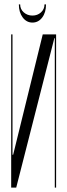

<svg xmlns="http://www.w3.org/2000/svg" viewBox="-20 -856 307 876"><path d="M236 -699V0H230V-682H228L54 0H31V-699H37V-150H40L175 -699ZM183 -836H190Q190 -799 172.5 -776Q155 -753 128 -753Q101 -753 83.5 -776.5Q66 -800 66 -836H72Q72 -814 88.5 -799.5Q105 -785 128 -785Q151 -785 167 -799.5Q183 -814 183 -836Z"/></svg>

Font: Moniqa Cond Display
Style: Regular
Weight: 400
Width: 3
Designer: Rajesh Rajput
Foundry: Rajesh Rajput
Version: Version 1.000